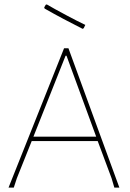

<svg xmlns="http://www.w3.org/2000/svg" viewBox="-20 -858 594 878"><path d="M357.9 -726.1Q312.5 -749 271 -771Q228.5 -793.5 184.1 -818.8L182.1 -824.2L189 -835.9L193.8 -837.9Q225.1 -819.3 286.6 -786.6Q329.1 -763.7 370.1 -744.1L362.8 -729ZM502.9 0 490.2 -43 426.8 -212.9H125L57.1 -43L43 0H19L272.9 -637.2H293L525.9 0ZM284.2 -603H279.8L132.8 -232.9H419.9Z"/></svg>

Font: Datalegreya
Style: Gradient
Weight: 400
Designer: Figs Lab
Foundry: Figs Lab
Version: Version 1.002;PS 001.002;hotconv 1.0.70;makeotf.lib2.5.58329